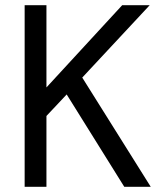

<svg xmlns="http://www.w3.org/2000/svg" viewBox="-20 -720 624 740"><path d="M75 0V-700H159V-383L451 -700H557L297 -421L561 0H459L237 -356L159 -273V0Z"/></svg>

Font: DM Sans 16pt
Style: Regular
Weight: 400
Version: Version 4.004;gftools[0.9.30]